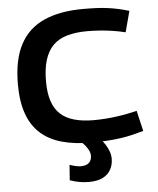

<svg xmlns="http://www.w3.org/2000/svg" viewBox="-61 -762 848 1033"><g transform="rotate(-5 363.0 -245.0)"><path d="M42 -337Q42 -468 85.5 -550.5Q129 -633 215 -671.5Q301 -710 427 -710Q467 -710 499.5 -708.5Q532 -707 561 -703Q590 -699 617.5 -693Q645 -687 674 -678L644 -565Q607 -574 573 -579Q539 -584 506 -586.5Q473 -589 438 -589Q376 -589 329.5 -575.5Q283 -562 253.5 -532.5Q224 -503 209 -455Q194 -407 194 -339Q194 -277 208.5 -233Q223 -189 252 -162Q281 -135 326 -122Q371 -109 431 -109Q489 -109 550.5 -117Q612 -125 666 -139L692 -28Q664 -20 633 -12.5Q602 -5 567.5 0Q533 5 493.5 7.5Q454 10 408 10Q319 10 250.5 -9Q182 -28 135.5 -69.5Q89 -111 65.5 -177Q42 -243 42 -337ZM281 119Q298 125 313.5 128.5Q329 132 341 132Q370 132 385 118.5Q400 105 400 80Q400 66 393 51.5Q386 37 374 22.5Q362 8 346 -5H456Q472 9 484 28Q496 47 503 66.5Q510 86 510 106Q510 137 496.5 163Q483 189 454 204.5Q425 220 376 220Q354 220 329 216Q304 212 275 202Z"/></g></svg>

Font: Georama SemiExpanded SemiBold
Style: Regular
Weight: 600
Width: 6
Designer: Jean-Baptiste Levee
Foundry: Production Type
Version: Version 1.001